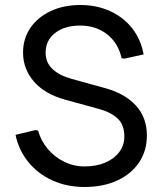

<svg xmlns="http://www.w3.org/2000/svg" viewBox="-20 -733 654 766"><path d="M317 13Q247 13 189.5 -13Q132 -39 93.5 -86Q55 -133 42 -195L121 -214L132 -212Q143 -172 170 -139.5Q197 -107 235.5 -88Q274 -69 317 -69Q364 -69 399.5 -84Q435 -99 455.5 -126Q476 -153 476 -188Q476 -235 449.5 -260Q423 -285 376 -298L241 -335Q158 -358 115 -408Q72 -458 72 -523Q72 -579 101 -621.5Q130 -664 181.5 -688.5Q233 -713 301 -713Q366 -713 419.5 -688.5Q473 -664 507.5 -620Q542 -576 553 -516L476 -499L465 -501Q452 -561 407.5 -596Q363 -631 300 -631Q238 -631 200 -601.5Q162 -572 162 -523Q162 -484 189 -458Q216 -432 267 -418L401 -381Q480 -359 523 -311Q566 -263 566 -193Q566 -131 535 -85Q504 -39 448 -13Q392 13 317 13Z"/></svg>

Font: Fustat Medium
Style: Regular
Weight: 500
Designer: Mohamed Gaber, Khaled Hosny, Laura Garcia Mut
Foundry: Kief Type Foundry, Alif Type Foundry, Hard Type Foundry
Version: Version 1.007